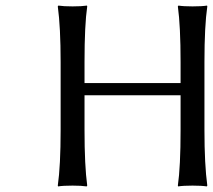

<svg xmlns="http://www.w3.org/2000/svg" viewBox="-20 -668 766 691"><path d="M672.9 -645Q707 -645 725.1 -647.9L726.1 -645Q715.8 -575.2 715.8 -444.8V-200.2Q715.8 -75.2 726.1 0L724.1 2.9Q706.1 0 672.9 0Q639.6 0 621.1 2.9L620.1 0Q629.9 -67.9 629.9 -200.2V-325.2H284.2V-200.2Q284.2 -71.3 293.9 0L292 2.9Q273.4 0 241.2 0Q207 0 189 2.9L188 0Q198.2 -71.3 198.2 -200.2V-444.8Q198.2 -569.8 188 -645L189.9 -647.9Q208.5 -645 241.2 -645Q274.4 -645 293 -647.9L293.9 -645Q284.2 -578.6 284.2 -444.8V-369.1H629.9V-444.8Q629.9 -573.7 620.1 -645L622.1 -647.9Q640.1 -645 672.9 -645Z"/></svg>

Font: Linear Smooth
Style: Regular
Weight: 400
Designer: Philipp H. Poll, Flanker
Foundry: Philipp H. Poll, reworked by Flanker
Version: Version 1.061 | FøM Fix